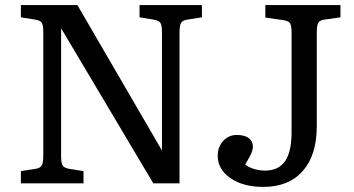

<svg xmlns="http://www.w3.org/2000/svg" viewBox="-20 -720 1392 754"><path d="M62 0V-48L120 -57Q138 -60 144 -70.5Q150 -81 150 -108V-596Q150 -621 144 -630.5Q138 -640 118 -643L62 -652V-700H284L616 -129V-596Q616 -621 609.5 -630.5Q603 -640 583 -643L528 -652V-700H773V-652L716 -643Q697 -640 691 -630Q685 -620 685 -592V0H582L220 -609V-104Q220 -79 226.5 -69.5Q233 -60 252 -57L308 -48V0ZM1014 14Q935 14 885 -20.5Q835 -55 835 -108Q835 -143 856.5 -166.5Q878 -190 910 -190Q940 -190 956.5 -178Q973 -166 973 -145Q973 -132 967 -118Q961 -104 943 -74Q954 -64 976 -57Q998 -50 1020 -50Q1074 -50 1099.5 -87Q1125 -124 1125 -201V-594Q1125 -620 1118.5 -629Q1112 -638 1092 -641L1022 -651V-700H1317V-652L1254 -643Q1238 -641 1231 -632Q1224 -623 1224 -592V-224Q1224 -111 1169 -48.5Q1114 14 1014 14Z"/></svg>

Font: Literata 12pt
Style: Regular
Weight: 400
Designer: Latin by Veronika Burian and Jose Scaglione. Greek by Irene Vlachou. Cyrillic by Vera Evstafieva.
Foundry: TypeTogether
Version: Version 3.002